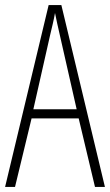

<svg xmlns="http://www.w3.org/2000/svg" viewBox="-20 -734 432 754"><path d="M353 0H392L221 -714H171L0 0H39L104 -269H289ZM215 -596 281 -305H111L177 -597C185 -631 191 -654 196 -683C202 -654 207 -630 215 -596Z"/></svg>

Font: Noto Sans Sinhala UI ExtraCondensed ExtraLight
Style: Regular
Weight: 200
Width: 2
Designer: Jelle Bosma - Monotype Design Team
Foundry: Monotype Imaging Inc.
Version: Version 2.006